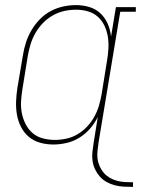

<svg xmlns="http://www.w3.org/2000/svg" viewBox="-20 -558 552 752"><path d="M501 174Q482 174 464 173Q446 172 429 167.5Q412 163 397 154.5Q382 146 371 133.5Q360 121 352.5 105.5Q345 90 342.5 72.5Q340 55 342 36.5Q344 18 347 0L363 -100Q351 -75 332.5 -54Q314 -33 290.5 -18.5Q267 -4 240.5 2Q214 8 189 8Q162 8 137 1Q112 -6 93 -22Q74 -38 62.5 -60.5Q51 -83 46.5 -108Q42 -133 43 -160Q44 -187 48 -213L70 -343Q74 -368 82 -392.5Q90 -417 103.5 -440Q117 -463 136 -482.5Q155 -502 178.5 -514.5Q202 -527 227 -532.5Q252 -538 278 -538Q305 -538 330 -530.5Q355 -523 373.5 -505.5Q392 -488 402 -464.5Q412 -441 415 -415L434 -530H512V-512H451L366 0Q364 16 362 32Q360 48 362 63.5Q364 79 370.5 93.5Q377 108 386.5 119Q396 130 409.5 138Q423 146 438 150Q453 154 469 155Q485 156 501 156ZM195 -10Q217 -10 240 -15Q263 -20 283.5 -32Q304 -44 321 -62Q338 -80 349.5 -101Q361 -122 367.5 -144Q374 -166 378 -189L399 -319Q403 -342 404.5 -366Q406 -390 402.5 -413Q399 -436 389.5 -456.5Q380 -477 363.5 -492Q347 -507 324.5 -513.5Q302 -520 278 -520Q255 -520 232 -515Q209 -510 187.5 -498Q166 -486 148.5 -468Q131 -450 119 -429Q107 -408 100 -385.5Q93 -363 89 -340L68 -210Q64 -186 62.5 -162Q61 -138 65.5 -115Q70 -92 80.5 -71.5Q91 -51 108 -36.5Q125 -22 148 -16Q171 -10 195 -10Z"/></svg>

Font: Iosevka Slab Thin Oblique
Style: Regular
Weight: 100
Italic angle: -9°
Monospace: yes
Designer: Belleve Invis
Foundry: Belleve Invis
Version: Version 11.1.0; ttfautohint (v1.8.3)